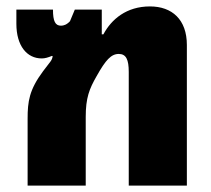

<svg xmlns="http://www.w3.org/2000/svg" viewBox="-20 -578 658 598"><path d="M66 0H247V-214C247 -273 258 -301 281 -341C309 -391 326 -410 350 -410C373 -410 381 -392 381 -354V0H562V-438C562 -517 516 -558 447 -558C374 -558 327 -518 302 -471H297V-548H213L198 -512C188 -501 178 -498 170 -498C152 -498 145 -512 145 -548H31V-504C31 -435 64 -396 110 -396C120 -396 130 -399 142 -404L144 -403C142 -389 137 -387 114 -356C71 -298 66 -262 66 -208Z"/></svg>

Font: Noto Sans Thai SemCond Blk
Style: Regular
Weight: 900
Width: 4
Designer: Monotype Design Team
Foundry: Monotype Imaging Inc.
Version: Version 2.002